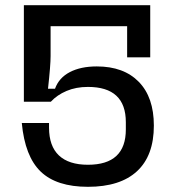

<svg xmlns="http://www.w3.org/2000/svg" viewBox="-20 -710 669 740"><path d="M64 -236H169V-218Q169 -147 207 -111Q245 -75 319 -75Q465 -75 465 -211V-239Q465 -375 319 -375Q273 -375 236.5 -359.5Q200 -344 176 -318H72V-690H559V-489H470V-609H175V-494Q175 -458 165 -368H192Q207 -410 249 -432Q291 -454 353 -454Q457 -454 515 -394.5Q573 -335 573 -226Q573 -110 508 -50Q443 10 319 10Q198 10 137 -48.5Q76 -107 64 -236Z"/></svg>

Font: Mozilla Headline BETA
Style: Regular
Weight: 400
Designer: Studio DRAMA
Foundry: Studio DRAMA
Version: Version 0.100